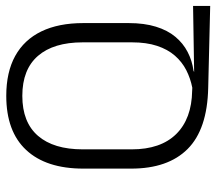

<svg xmlns="http://www.w3.org/2000/svg" viewBox="-60 -630 707 628"><g transform="rotate(-90 294.0 -316.5)"><path d="M588 -39V17L320 10.5Q184.5 7.5 120.2 -56.8Q56 -121 56 -241.5V-398Q56 -519.5 116.8 -584.8Q177.5 -650 294 -650Q371.5 -650 424.5 -620.8Q477.5 -591.5 504.8 -535.2Q532 -479 532 -398V-249.5Q532 -198.5 520.2 -160.5Q508.5 -122.5 487.2 -97Q466 -71.5 437.5 -56.8Q409 -42 376 -37.5L372 -35.5ZM310.5 -42 320.5 -41.5Q351 -47.5 378 -61.2Q405 -75 425.5 -98.5Q446 -122 457.5 -156.8Q469 -191.5 469 -239V-400Q469 -495 424.8 -546.2Q380.5 -597.5 294 -597.5Q207.5 -597.5 163.2 -546.2Q119 -495 119 -400V-239.5Q119 -145 169 -94.2Q219 -43.5 310.5 -42Z"/></g></svg>

Font: Anek Kannada Medium Light
Style: Regular
Weight: 300
Version: Version 1.003